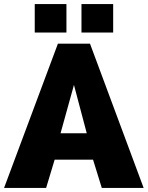

<svg xmlns="http://www.w3.org/2000/svg" viewBox="-28 -925 727 945"><path d="M-8 0 257 -710H415L679 0H473L430 -139H241L199 0ZM336 -507 270 -269H399ZM143 -765V-905H299V-765ZM373 -765V-905H529V-765Z"/></svg>

Font: Raleway
Style: Heavy
Weight: 900
Designer: Matt McInerney, Pablo Impallari, Rodrigo Fuenzalida
Foundry: Matt McInerney, Pablo Impallari, Rodrigo Fuenzalida
Version: Version 2.001; ttfautohint (v0.8) -G 200 -r 50